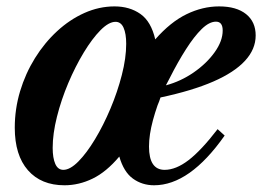

<svg xmlns="http://www.w3.org/2000/svg" viewBox="-20 -554 799 585"><path d="M176.5 10.5Q105.5 10.5 65.2 -35.2Q25 -81 25 -165Q25 -222 41.2 -276Q57.5 -330 86.5 -376.8Q115.5 -423.5 154 -459Q192.5 -494.5 237.2 -514.5Q282 -534.5 329 -534.5Q375 -534.5 407.8 -511.5Q440.5 -488.5 453 -434Q499.5 -487 548.5 -510.8Q597.5 -534.5 647.5 -534.5Q700.5 -534.5 729.8 -511Q759 -487.5 759 -446Q759 -404 726.5 -368.8Q694 -333.5 629.8 -305.5Q565.5 -277.5 469 -257Q467 -250.5 464.8 -244.8Q462.5 -239 460 -233Q452 -210 446 -187.8Q440 -165.5 437 -145.5Q434 -125.5 434 -107.5Q434 -36.5 481.5 -36.5Q516 -36.5 554.5 -66Q593 -95.5 643 -160.5L664.5 -141Q558 10.5 449.5 10.5Q413 10.5 385 -9.8Q357 -30 343.5 -77Q304 -30 262.2 -9.8Q220.5 10.5 176.5 10.5ZM173 -36.5Q193.5 -36.5 218.8 -62Q244 -87.5 269.5 -129.8Q295 -172 316.5 -223Q338 -274 351.2 -325.5Q364.5 -377 364.5 -420.5Q364.5 -451.5 356.5 -469.5Q348.5 -487.5 332 -487.5Q311.5 -487.5 286.2 -462Q261 -436.5 235.2 -394Q209.5 -351.5 188 -300.8Q166.5 -250 153.5 -198.2Q140.5 -146.5 140.5 -103.5Q140.5 -72.5 148.5 -54.5Q156.5 -36.5 173 -36.5ZM485.5 -294Q530.5 -306 570 -333.2Q609.5 -360.5 634 -394.8Q658.5 -429 658.5 -461Q658.5 -488 638 -488Q617.5 -488 594.5 -465.5Q571.5 -443 546.8 -404.2Q522 -365.5 497 -316Z"/></svg>

Font: Libre Caslon Condensed
Style: Italic
Weight: 400
Italic angle: -22.583°
Designer: Pablo Impallari, Rodrigo Fuenzalida, Katja Schimmel, Ertekin Erdin
Foundry: Pablo Impallari, Rodrigo Fuenzalida
Version: Version 2.000;gftools[0.9.33]